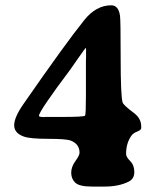

<svg xmlns="http://www.w3.org/2000/svg" viewBox="-20 -666 597 707"><path d="M296.9 -484.4Q296.9 -489.7 295.7 -489.7Q294.4 -489.7 267.3 -450.7Q240.2 -411.6 239.7 -411.1Q123.5 -256.3 123.5 -239.7Q123.5 -234.9 142.1 -234.9L146 -235.4H209Q290 -235.4 293.2 -240.2Q296.4 -245.1 296.4 -315.4V-439.9L296.9 -454.6ZM444.3 -99.1Q444.3 -87.9 459.5 -72.8Q474.6 -57.6 474.6 -32.5Q474.6 -7.3 453.6 2.9Q417.5 21 365.2 21H318.8Q272 21 257.1 6.6Q242.2 -7.8 242.2 -29.8Q242.2 -51.8 257.6 -72.8Q272.9 -93.8 272.9 -103.5Q272.9 -135.7 240.2 -148.4Q223.6 -154.8 157.2 -154.8Q90.8 -154.8 67.9 -163.1Q32.2 -175.8 32.2 -204.6Q32.2 -233.4 64.9 -280.8Q220.2 -504.9 290.5 -592.3Q334 -646.5 389.6 -646.5Q416.5 -646.5 421.9 -607.9Q424.3 -590.8 424.3 -453.1Q424.3 -315.4 431.2 -289.6Q433.6 -279.3 473.1 -250Q500 -230 500 -200.2V-194.3Q500 -187.5 485.4 -181.6Q470.7 -175.8 464.4 -167Q444.3 -139.6 444.3 -99.1Z"/></svg>

Font: Averia Serif Libre
Style: Bold
Weight: 700
Version: Version 1.002